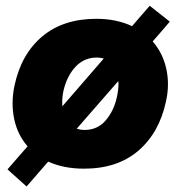

<svg xmlns="http://www.w3.org/2000/svg" viewBox="-20 -582 638 679"><path d="M74 77.5 6.5 17Q25.5 -4.5 43 -25Q60.5 -45 77.5 -64.5Q41.5 -106 30 -162Q24.5 -189 24.5 -216.5Q24.5 -247 31 -278Q54.5 -390 129 -452.8Q203.5 -515.5 320.5 -515.5Q357.5 -515.5 389 -508.8Q420.5 -502 447 -489.5Q462.5 -507.5 478 -525.5Q493.5 -543 509.5 -561.5L580.5 -505.5Q565 -487.5 550 -470Q535 -452.5 520 -435.5Q556 -394 568 -339Q574 -312.5 574 -284.5Q574 -254.5 567 -223.5Q543.5 -113 469.5 -49.2Q395.5 14.5 277.5 14.5Q240 14.5 208.2 8Q176.5 1.5 150.5 -10.5Q131.5 11.5 112.5 33.2Q93.5 55 74 77.5ZM204.5 -261Q200 -240 200 -220.5Q200 -213 200.5 -206L339.5 -366.5L347 -375Q335.5 -378.5 322.5 -378.5Q277.5 -378.5 247 -345.8Q216.5 -313 204.5 -261ZM279.5 -122.5Q325 -122.5 354 -156.5Q383 -190.5 393.5 -239.5Q399 -263.5 399 -285.5Q399 -290.5 398.5 -295.5L251.5 -127Q264.5 -122.5 279.5 -122.5Z"/></svg>

Font: Heraclito ExtraBold
Style: Italic
Weight: 800
Italic angle: -12°
Designer: Kostas Bartsokas (font) & Cristiano Sobral (main changes)
Foundry: Kostas Bartsokas (font) & Cristiano Sobral (main changes)
Version: Version 1.00;July 8, 2020;FontCreator 13.0.0.2655 64-bit